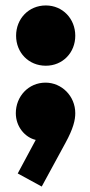

<svg xmlns="http://www.w3.org/2000/svg" viewBox="-20 -512 331 704"><path d="M45 124 133 172 220 12C249 -41 256 -72 256 -97C256 -160 206 -209 147 -209C84 -209 38 -158 38 -97C38 -47 72 -8 111 1ZM39 -381C39 -319 85 -271 148 -271C210 -271 256 -319 256 -381C256 -443 210 -492 148 -492C85 -492 39 -443 39 -381Z"/></svg>

Font: MV Cash Black
Style: Regular
Weight: 900
Designer: Rodrigo Fuenzalida
Foundry: fragTYPE
Version: Version 1.100;Glyphs 3.1.2 (3151)